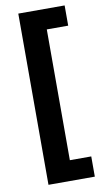

<svg xmlns="http://www.w3.org/2000/svg" viewBox="-96 -759 524 963"><g transform="rotate(-10 165.5 -278.0)"><path d="M306 158H70V-714H306V-611H197V55H306Z"/></g></svg>

Font: Noto Sans Bassa Vah
Style: Regular
Weight: 400
Designer: Monotype Design Team
Foundry: Monotype Imaging Inc.
Version: Version 2.002